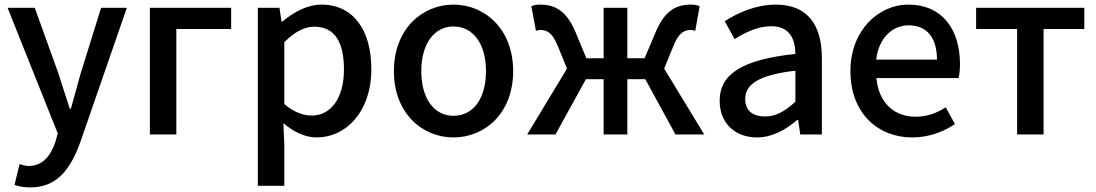

<svg xmlns="http://www.w3.org/2000/svg" viewBox="-20 -584 4759 834"><path d="M112 230C228 230 286 151 329 33L531 -550H419L331 -267L288 -112H283C266 -163 249 -218 233 -267L131 -550H13L231 -4L220 34C200 93 165 137 105 137C91 137 75 132 65 129L43 219C62 226 84 230 112 230Z M631 0H746V-458H984V-550H631Z M1100 223H1215V45L1211 -49C1258 -9 1307 13 1356 13C1480 13 1593 -95 1593 -284C1593 -453 1515 -564 1376 -564C1314 -564 1254 -530 1206 -490H1203L1194 -550H1100ZM1334 -82C1300 -82 1258 -95 1215 -132V-401C1261 -446 1302 -468 1345 -468C1437 -468 1474 -397 1474 -282C1474 -153 1414 -82 1334 -82Z M1950 13C2086 13 2209 -92 2209 -275C2209 -458 2086 -564 1950 -564C1814 -564 1691 -458 1691 -275C1691 -92 1814 13 1950 13ZM1950 -81C1864 -81 1810 -158 1810 -275C1810 -391 1864 -469 1950 -469C2037 -469 2091 -391 2091 -275C2091 -158 2037 -81 1950 -81Z M2270 0H2393L2525 -240H2602V0H2705V-240H2783L2914 0H3039L2865 -286L2905 -384C2928 -442 2953 -454 2981 -454C2989 -454 2993 -452 3000 -450L3019 -557C3009 -562 2996 -564 2983 -564C2917 -564 2869 -539 2829 -447L2780 -331H2705V-550H2602V-331H2527L2479 -447C2439 -539 2390 -564 2325 -564C2312 -564 2299 -562 2288 -557L2308 -450C2315 -452 2319 -454 2327 -454C2355 -454 2380 -442 2403 -384L2443 -286Z M3268 13C3334 13 3393 -20 3443 -63H3447L3456 0H3550V-331C3550 -477 3487 -564 3350 -564C3262 -564 3185 -528 3128 -492L3171 -414C3218 -444 3272 -470 3330 -470C3411 -470 3434 -414 3435 -350C3206 -325 3106 -264 3106 -146C3106 -49 3173 13 3268 13ZM3303 -78C3254 -78 3217 -100 3217 -154C3217 -216 3272 -258 3435 -277V-142C3390 -101 3351 -78 3303 -78Z M3942 13C4014 13 4077 -11 4128 -45L4088 -118C4048 -92 4006 -77 3957 -77C3862 -77 3796 -140 3787 -245H4144C4147 -259 4150 -281 4150 -304C4150 -459 4071 -564 3925 -564C3797 -564 3674 -453 3674 -275C3674 -93 3793 13 3942 13ZM3786 -325C3797 -421 3858 -474 3927 -474C4007 -474 4050 -419 4050 -325Z M4398 0H4513V-458H4690V-550H4220V-458H4398Z"/></svg>

Font: DAIFUKU Sans JP Medium
Style: Regular
Weight: 500
Designer: Original font ‘Source Han Sans JP’ : Ryoko NISHIZUKA  (kana, bopomofo & ideographs); Paul D. Hunt (Latin, Greek & Cyrill
Foundry: Daifuku
Version: Version 1.000